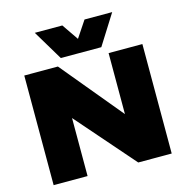

<svg xmlns="http://www.w3.org/2000/svg" viewBox="-131 -1062 1149 1186"><g transform="rotate(-15 443.5 -469.5)"><path d="M66 0V-701H281L605 -310V-700H821V0H607L283 -371V0ZM692 -939 571 -747H312L197 -939H373L445 -834L515 -939Z"/></g></svg>

Font: Georama Extended ExtraBold
Style: Regular
Weight: 800
Width: 7
Designer: Jean-Baptiste Levee
Foundry: Production Type
Version: Version 1.000